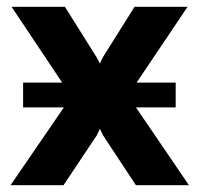

<svg xmlns="http://www.w3.org/2000/svg" viewBox="-20 -545 586 565"><path d="M48 -229V-302H163L14 -525H171L264 -377L274 -358L283 -377L376 -525H532L382 -302H497V-229H380L536 0H380L283 -147L274 -166L265 -147L167 0H11L168 -229Z"/></svg>

Font: Raleway ExtraBold
Style: Regular
Weight: 800
Designer: Matt McInerney, Pablo Impallari, Rodrigo Fuenzalida
Foundry: Matt McInerney, Pablo Impallari, Rodrigo Fuenzalida
Version: Version 4.026